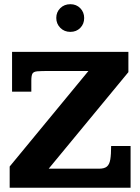

<svg xmlns="http://www.w3.org/2000/svg" viewBox="-20 -881 659 901"><path d="M25.4 0V-99.6L395 -547.9H209.5Q173.3 -547.9 155.5 -546.4Q137.7 -544.9 132.3 -535.6Q127 -526.4 127 -502.4V-450.7H36.6V-637.7H582.5V-542.5L208.5 -89.4H444.8Q469.7 -89.4 481.7 -99.4Q493.7 -109.4 497.6 -132.8Q501.5 -156.2 501.5 -195.8H592.8V0ZM310.1 -731.4Q281.7 -731.4 262.9 -750.5Q244.1 -769.5 244.1 -796.9Q244.1 -824.2 262.9 -842.8Q281.7 -861.3 310.1 -861.3Q338.4 -861.3 356.7 -842.5Q375 -823.7 375 -796.4Q375 -768.6 356.7 -750Q338.4 -731.4 310.1 -731.4Z"/></svg>

Font: Kameron
Style: Regular
Weight: 400
Designer: Vernon Adams
Foundry: Vernon Adams
Version: Version 1.100